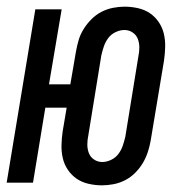

<svg xmlns="http://www.w3.org/2000/svg" viewBox="-28 -548 548 576"><path d="M278 8Q258 8 238 3.5Q218 -1 202.5 -11.5Q187 -22 176 -38Q165 -54 160.5 -73Q156 -92 156.5 -112.5Q157 -133 160 -154L172 -225H108L71 0H-8L78 -520H157L119 -295H183L200 -394Q203 -411 208 -428Q213 -445 223 -461Q233 -477 246.5 -490.5Q260 -504 276.5 -512.5Q293 -521 311 -524.5Q329 -528 346 -528Q366 -528 386 -523.5Q406 -519 421.5 -508.5Q437 -498 448 -482Q459 -466 463.5 -447Q468 -428 467.5 -407.5Q467 -387 464 -366L424 -126Q421 -109 415.5 -92Q410 -75 400.5 -59Q391 -43 377.5 -29.5Q364 -16 347.5 -7.5Q331 1 313 4.5Q295 8 278 8ZM279 -62Q292 -62 305.5 -68.5Q319 -75 327.5 -86.5Q336 -98 340.5 -111.5Q345 -125 348 -138L387 -378Q390 -392 390 -405.5Q390 -419 385.5 -431Q381 -443 370 -450.5Q359 -458 345 -458Q332 -458 318.5 -451.5Q305 -445 296.5 -433.5Q288 -422 283.5 -408.5Q279 -395 276 -382L237 -142Q234 -128 234 -114.5Q234 -101 238.5 -89Q243 -77 254 -69.5Q265 -62 279 -62Z"/></svg>

Font: Iosevka SS04 Oblique
Style: Regular
Weight: 400
Italic angle: -9°
Monospace: yes
Designer: Belleve Invis
Foundry: Belleve Invis
Version: Version 19.0.0; ttfautohint (v1.8.4)